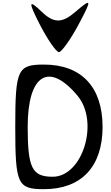

<svg xmlns="http://www.w3.org/2000/svg" viewBox="-20 -1304 787 1359"><path d="M88 -406C88 0 104 35 291 35C556 35 706 -124 706 -406C706 -688 556 -847 291 -847C104 -847 88 -812 88 -406ZM176 -406C176 -777 326 -870 529 -626C684 -440 565 -53 353 -53C207 -53 176 -115 176 -406ZM260 -1134C314 -1028 378 -935 397 -935C416 -935 482 -1028 538 -1134C632 -1310 630 -1320 516 -1222C419 -1138 361 -1138 274 -1222C182 -1310 179 -1293 260 -1134Z"/></svg>

Font: Venom Sans
Style: Regular
Weight: 400
Version: Version 1.001